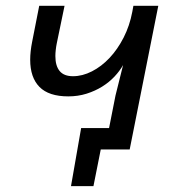

<svg xmlns="http://www.w3.org/2000/svg" viewBox="-20 -510 590 655"><path d="M399.9 -288.1Q388.7 -268.1 370.6 -248.8Q352.5 -229.5 328.6 -214.6Q304.7 -199.7 275.4 -190.4Q246.1 -181.2 212.9 -181.2Q146.5 -181.2 114.7 -213.4Q83 -245.6 83 -306.2Q83 -334 89.8 -368.2L113.8 -490.2H200.2L173.8 -362.8Q171.4 -351.1 170.2 -339.8Q168.9 -328.6 168.9 -318.8Q168.9 -285.2 183.6 -267.6Q198.2 -250 229 -250Q261.2 -250 293.7 -266.6Q326.2 -283.2 353.8 -312.5Q381.3 -341.8 401.9 -382.1Q422.4 -422.4 431.2 -469.2L435.1 -490.2H520L422.4 0H323.7L298.8 125H222.2L256.8 -73.2H352.1L374 -184.1Z"/></svg>

Font: Code New Roman
Style: Italic
Weight: 400
Italic angle: -11°
Monospace: yes
Designer: Sam Radian
Foundry: Code New Roman
Version: Version 1.508 October 19, 2014